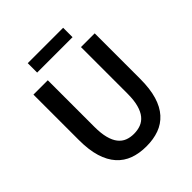

<svg xmlns="http://www.w3.org/2000/svg" viewBox="-221 -944 1097 1097"><g transform="rotate(-45 327.5 -396.0)"><path d="M328 12Q271 12 225.5 -4.5Q180 -21 147.5 -57Q115 -93 97.5 -149.5Q80 -206 80 -287V-654H196V-278Q196 -225 205.5 -188.5Q215 -152 232.5 -130Q250 -108 274 -98.5Q298 -89 328 -89Q358 -89 383 -98.5Q408 -108 426 -130Q444 -152 454 -188.5Q464 -225 464 -278V-654H575V-287Q575 -206 558 -149.5Q541 -93 508.5 -57Q476 -21 430.5 -4.5Q385 12 328 12ZM184 -728V-804H470V-728Z"/></g></svg>

Font: Processing Sans Pro Semibold
Style: Regular
Weight: 600
Designer: Paul D. Hunt
Foundry: Adobe Systems Incorporated
Version: Version 2.020;PS 2.000;hotconv 1.0.86;makeotf.lib2.5.63406